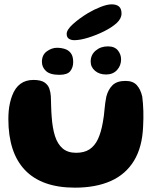

<svg xmlns="http://www.w3.org/2000/svg" viewBox="-20 -829 730 884"><path d="M325 35Q248 35 190.5 14.5Q133 -6 94.8 -46.2Q56.5 -86.5 37.5 -145.2Q18.5 -204 18.5 -280Q18.5 -300 20.2 -319Q22 -338 26 -355.5Q30 -373 35.5 -387.5Q49 -424.5 73.8 -442.8Q98.5 -461 133.5 -461Q168 -461 184.8 -449.5Q201.5 -438 207.2 -420.8Q213 -403.5 214 -386.5Q214.5 -375.5 214.8 -363Q215 -350.5 215.5 -337.8Q216 -325 216.5 -313Q217 -301 218 -291Q221.5 -239.5 233.2 -202.5Q245 -165.5 268.5 -145.5Q292 -125.5 330.5 -125.5Q367.5 -125.5 391.8 -141.2Q416 -157 430.8 -188.2Q445.5 -219.5 453.5 -266Q456.5 -281 458.2 -295.8Q460 -310.5 461.2 -325Q462.5 -339.5 464.5 -354.5Q466.5 -369.5 469.5 -384Q478 -417 498.2 -436.8Q518.5 -456.5 558 -456.5Q592 -456.5 609.8 -437Q627.5 -417.5 635 -384Q637 -368.5 638.2 -351.8Q639.5 -335 640 -318Q640.5 -301 640.2 -283.5Q640 -266 639 -249Q635.5 -152 597 -89Q558.5 -26 489.8 4.5Q421 35 325 35ZM253.5 -484.5Q210.5 -484.5 191.8 -502Q173 -519.5 173 -544Q173 -576.5 195.8 -592.8Q218.5 -609 242 -609Q261.5 -609 278.8 -603.5Q296 -598 306.5 -583.8Q317 -569.5 317 -543.5Q317 -518.5 303.5 -501.5Q290 -484.5 253.5 -484.5ZM468.5 -486Q437.5 -486 417.5 -503Q397.5 -520 397.5 -545.5Q397.5 -576.5 420.5 -596Q443.5 -615.5 477 -615.5Q507.5 -615.5 522.5 -597.2Q537.5 -579 537.5 -555.5Q537.5 -527 518.8 -506.5Q500 -486 468.5 -486ZM322 -644Q307 -644 297 -650.8Q287 -657.5 287 -673Q287 -692 315.8 -718Q344.5 -744 385.5 -769Q414.5 -786 444.2 -797.5Q474 -809 494.5 -809Q516 -809 527.8 -799Q539.5 -789 539.5 -767Q539.5 -743.5 517.5 -723.2Q495.5 -703 459.5 -685Q424.5 -667.5 386.8 -655.8Q349 -644 322 -644Z"/></svg>

Font: Gluten SemiBold
Style: Regular
Weight: 600
Designer: Tyler Finck
Foundry: Etcetera Type Company
Version: Version 1.300